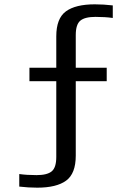

<svg xmlns="http://www.w3.org/2000/svg" viewBox="-20 -679 620 887"><path d="M330 -304V40Q330 123 285.5 155.5Q241 188 152 188Q111 188 69 183V125Q104 130 149 130Q198 130 219 112.5Q240 95 240 46V-304H116V-366H240V-511Q240 -594 284.5 -626.5Q329 -659 418 -659Q459 -659 501 -654V-596Q466 -601 421 -601Q372 -601 351 -583.5Q330 -566 330 -517V-366H473V-304Z"/></svg>

Font: Play
Style: Regular
Weight: 400
Designer: Jonas Hecksher
Foundry: Jonas Hecksher, Playtypeª, e-types AS
Version: Version 1.002